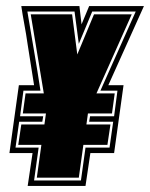

<svg xmlns="http://www.w3.org/2000/svg" viewBox="-20 -611 493 631"><path d="M71 0 87 -108H11L42 -331H92L71 -464Q66 -499 60 -531Q54 -563 50 -591H241L248 -531L273 -591H453L336 -331H386L355 -108H277L261 0ZM92 -18H246L261 -126H340L352 -211H273L276 -229H355L366 -313H310L426 -573H283L239 -467L225 -573H70L92 -443Q98 -409 103 -377Q108 -345 113 -313H57L46 -229H122L119 -211H43L31 -126H107ZM101 -27 116 -135H40L50 -202H126L131 -238H55L64 -304H124L81 -564H217L234 -432L289 -564H413L297 -304H357L348 -238H269L264 -202H343L333 -135H254L239 -27Z"/></svg>

Font: Alumni Sans Collegiate One SC
Style: Italic
Weight: 400
Italic angle: -8°
Designer: Robert E. Leuschke
Foundry: Robert E. Leuschke
Version: Version 1.100